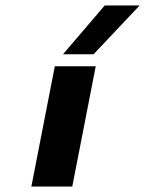

<svg xmlns="http://www.w3.org/2000/svg" viewBox="-20 -684 532 704"><path d="M181 -441H331L245 0H95ZM364 -664H492L323 -485H211Z"/></svg>

Font: Teachers[wght] Italic
Style: Regular
Weight: 400
Designer: Alfredo Marco Pradil & Chank Diesel
Version: Version 1.000;Glyphs 3.1.2 (3151)